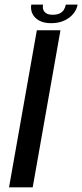

<svg xmlns="http://www.w3.org/2000/svg" viewBox="-20 -805 353 825"><path d="M18.8 0H120.5L239.8 -675H138.3ZM199.5 -705.4Q232 -705.4 256 -716.5Q280 -727.7 294.9 -745.7Q309.8 -763.8 313.4 -785.1H262.7Q260.5 -772.8 254.4 -762.9Q248.2 -753 236.5 -747.3Q224.7 -741.6 205.9 -741.6Q189 -741.6 179.4 -747.5Q169.7 -753.3 166.2 -762.9Q162.7 -772.6 164.9 -785.1H114.3Q110.8 -763.8 119.5 -745.7Q128.2 -727.7 148.5 -716.5Q168.8 -705.4 199.5 -705.4Z"/></svg>

Font: Anybody Thin
Style: Italic
Weight: 100
Italic angle: -10°
Designer: Tyler Finck
Foundry: Etcetera Type Company
Version: Version 1.114;gftools[0.9.25]